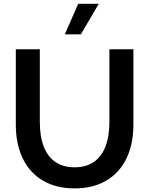

<svg xmlns="http://www.w3.org/2000/svg" viewBox="-20 -997 801 1031"><path d="M696.3 -732.4V-328.6Q696.3 -222.2 658.4 -145Q620.6 -67.9 549.8 -26.6Q479 14.6 380.4 14.6Q282.2 14.6 211.4 -26.6Q140.6 -67.9 102.8 -145Q64.9 -222.2 64.9 -328.6V-732.4H193.8V-343.3Q193.8 -263.7 215.3 -209Q236.8 -154.3 278.6 -126.5Q320.3 -98.6 380.4 -98.6Q440.9 -98.6 482.7 -126.5Q524.4 -154.3 545.9 -209Q567.4 -263.7 567.4 -343.3V-732.4ZM414.1 -812.5H328.1L399.9 -976.6H510.3Z"/></svg>

Font: Kumbh Sans SemiBold
Style: Regular
Weight: 600
Version: Version 1.005